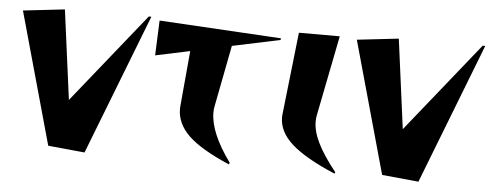

<svg xmlns="http://www.w3.org/2000/svg" viewBox="-44 -687 2083 810"><g transform="rotate(5 997.5 -282.5)"><path d="M181 0 25 -559 201 -579 251 -200 556 -580H567L336 15Z M721 -204 722 -219 743 -450 597 -419 603 -567 1119 -537V-530L916 -487L866 -229Q863 -216 863 -200Q863 -115 950 5L947 12Q826 -40 773.5 -90.5Q721 -141 721 -204Z M1153 -206 1154 -219 1193 -567H1366L1299 -229Q1296 -216 1296 -200Q1296 -159 1320 -110Q1344 -61 1397 6L1394 12Q1269 -41 1211 -92.5Q1153 -144 1153 -206Z M1595 0 1439 -559 1615 -579 1665 -200 1970 -580H1981L1750 15Z"/></g></svg>

Font: Tiejili SC
Style: Regular
Weight: 400
Designer: Buernia
Foundry: Ershou Xiaoxi Press
Version: Version 1.100